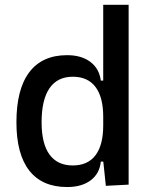

<svg xmlns="http://www.w3.org/2000/svg" viewBox="-20 -752 626 782"><path d="M253.4 9.8Q151.9 9.8 99.4 -57.1Q46.9 -124 46.9 -253.9Q46.9 -388.7 99.4 -458Q151.9 -527.3 253.4 -527.3Q311.5 -527.3 347.9 -500Q384.3 -472.7 390.6 -423.8H430.7L400.4 -276.4Q400.4 -356.4 368.9 -397.9Q337.4 -439.5 276.4 -439.5Q213.9 -439.5 181.6 -392.6Q149.4 -345.7 149.4 -253.9Q149.4 -167 181.6 -122.6Q213.9 -78.1 276.4 -78.1Q337.4 -78.1 368.9 -119.6Q400.4 -161.1 400.4 -241.2L435.5 -93.8H390.6Q385.7 -44.9 349.4 -17.6Q313 9.8 253.4 9.8ZM411.1 4.9 400.4 -96.7V-732.4H503.9V0Z"/></svg>

Font: Cascadia Mono PL
Style: Regular
Weight: 400
Monospace: yes
Designer: Aaron Bell
Foundry: Saja Typeworks
Version: Version 2102.003